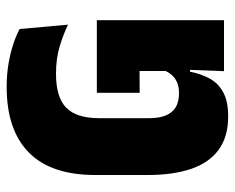

<svg xmlns="http://www.w3.org/2000/svg" viewBox="-84 -608 704 576"><g transform="rotate(-90 268.0 -320.0)"><path d="M206.5 12.5Q145.5 12.5 106.5 -16.2Q67.5 -45 49.2 -99Q31 -153 31 -228.5V-386Q31 -519 98.5 -585.5Q166 -652 295 -652Q332 -652 364.5 -646.5Q397 -641 423.5 -632.2Q450 -623.5 469 -613L482 -468Q454 -481.5 417.5 -492.8Q381 -504 334.5 -504Q264 -504 232.8 -473.2Q201.5 -442.5 201.5 -375V-224Q201.5 -180.5 219.5 -157.8Q237.5 -135 276.5 -135Q294.5 -135 307.5 -140.2Q320.5 -145.5 329 -154.5Q337.5 -163.5 343 -175V-307L366.5 -253.5L277.5 -253V-381.5H495.5V-102H341Q334.5 -69.5 320.8 -43.8Q307 -18 280 -2.8Q253 12.5 206.5 12.5ZM347 -119H495.5V0H342.5Z"/></g></svg>

Font: Anek Odia SemiCondensed ExtraBold
Style: Regular
Weight: 800
Width: 4
Designer: Yesha Goshar & Mahesh Sahu (Odia), Yesha Goshar (Latin)
Foundry: Ek Type
Version: Version 1.003